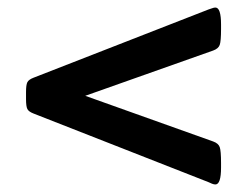

<svg xmlns="http://www.w3.org/2000/svg" viewBox="-20 -499 656 509"><path d="M551 -10Q547 -10 542 -12Q537 -14 533 -16L69 -198Q56 -203 52.5 -210Q49 -217 49 -236V-255Q49 -274 52.5 -281Q56 -288 69 -293L533 -474Q537 -475 542 -477Q547 -479 551 -479Q566 -479 566 -434V-422Q566 -390 562.5 -380Q559 -370 545 -365L206 -245L545 -124Q559 -119 562.5 -109Q566 -99 566 -67V-55Q566 -10 551 -10Z"/></svg>

Font: Asap Semi Expanded
Style: Bold
Weight: 700
Width: 6
Designer: Pablo Cosgaya
Foundry: Omnibus-Type
Version: Version 3.001; ttfautohint (v1.8.4.7-5d5b)